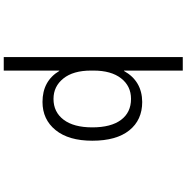

<svg xmlns="http://www.w3.org/2000/svg" viewBox="-5 -785 1010 1040"><g transform="rotate(90 500.0 -265.0)"><path d="M669.9 -259.8Q669.9 -361.3 629.4 -415.5Q588.9 -469.7 515.6 -469.7Q446.3 -469.7 404.3 -416Q362.3 -362.3 362.3 -266.6V-252.9Q362.3 -156.2 405.3 -103Q448.2 -49.8 515.6 -49.8Q586.9 -49.8 628.4 -104.5Q669.9 -159.2 669.9 -259.8ZM742.2 -259.8Q742.2 -131.8 684.6 -61Q627 9.8 532.2 9.8Q418.9 9.8 364.3 -81.1H362.3V219.7H289.1V-750H362.3V-431.6H364.3Q418.9 -529.3 532.2 -530.3Q629.9 -530.3 686 -460.4Q742.2 -390.6 742.2 -259.8Z"/></g></svg>

Font: Gen Shin Gothic Monospace Normal
Style: Regular
Weight: 350
Designer: [Source Han Sans]
Ryoko NISHIZUKA  (kana & ideographs); Paul D. Hunt (Latin, Greek & Cyrillic); Wenlong ZHANG  (bopomofo
Version: Version 1.002.20150607